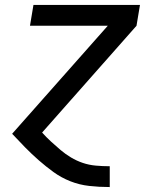

<svg xmlns="http://www.w3.org/2000/svg" viewBox="-20 -540 640 775"><path d="M422 215Q380 215 340 210.5Q300 206 263.5 191.5Q227 177 196 154.5Q165 132 136.5 107Q108 82 81.5 55Q55 28 29 0L415 -436H101L115 -520H545L531 -436L150 -5Q167 14 186 31.5Q205 49 224.5 65.5Q244 82 266.5 95.5Q289 109 314 117.5Q339 126 366.5 128.5Q394 131 422 131H423V215Z"/></svg>

Font: Iosevka Custom Medium Oblique
Style: Regular
Weight: 500
Italic angle: -9°
Designer: Belleve Invis
Foundry: Belleve Invis
Version: Version 27.0.1